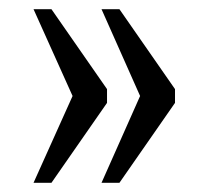

<svg xmlns="http://www.w3.org/2000/svg" viewBox="-20 -479 454 418"><path d="M201 -81 285 -270 201 -459H240L361 -285V-255L240 -81ZM53 -81 138 -270 53 -459H92L213 -285V-255L92 -81Z"/></svg>

Font: Noto Serif Lao ExtraCondensed
Style: Regular
Weight: 400
Width: 2
Designer: Monotype Design Team
Foundry: Monotype Imaging Inc.
Version: Version 2.003; ttfautohint (v1.8.4.7-5d5b)